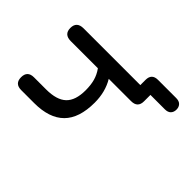

<svg xmlns="http://www.w3.org/2000/svg" viewBox="-167 -635 912 912"><g transform="rotate(-45 289.5 -178.5)"><path d="M514 137Q497 137 486.5 127Q476 117 476 97V0H433Q390 0 390 -44V-194Q335 -161 263 -161Q159 -161 108.5 -211.5Q58 -262 58 -363V-450Q58 -494 101 -494Q144 -494 144 -450V-369Q144 -298 175 -265.5Q206 -233 274 -233Q309 -233 336.5 -240.5Q364 -248 389 -266V-448Q389 -494 432 -494Q475 -494 475 -448V-67H510Q552 -67 552 -25V97Q552 117 541.5 127Q531 137 514 137Z"/></g></svg>

Font: Chiron GoRound TC N
Style: Regular
Weight: 350
Designer: Ryoko NISHIZUKA 西塚涼子 (kana, bopomofo & ideographs); Paul D. Hunt (Latin, Greek & Cyrillic); Sandoll Communications 산돌커뮤니
Foundry: Adobe
Version: Version 1.000;hotconv 1.1.1;makeotfexe 2.6.0